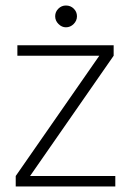

<svg xmlns="http://www.w3.org/2000/svg" viewBox="-20 -676 480 696"><path d="M37 0V-38L340 -474H43V-512H392V-474L89 -38H398V0ZM219 -577Q204 -577 192 -589Q180 -601 180 -617Q180 -633 191.5 -644.5Q203 -656 219 -656Q236 -656 247.5 -644.5Q259 -633 259 -617Q259 -601 247 -589Q235 -577 219 -577Z"/></svg>

Font: DM Sans 12pt ExtraLight
Style: Regular
Weight: 250
Version: Version 4.004;gftools[0.9.30]